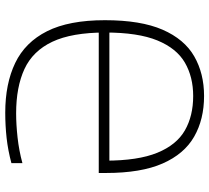

<svg xmlns="http://www.w3.org/2000/svg" viewBox="-53 -736 798 732"><g transform="rotate(-90 346.0 -370.0)"><path d="M346 9Q257 9 191 -28.8Q125 -66.5 88.8 -148.8Q52.5 -231 52.5 -365V-392.5H606V-352H81L99.5 -368Q99.5 -243 129.5 -169.5Q159.5 -96 214.8 -64.2Q270 -32.5 346 -32.5Q418.5 -32.5 473 -64Q527.5 -95.5 557.8 -169Q588 -242.5 588 -367.5Q588 -495 552.8 -569.5Q517.5 -644 448.8 -675.8Q380 -707.5 280 -707.5Q237.5 -707.5 187.5 -702Q137.5 -696.5 90 -683.5V-725.5Q138.5 -738.5 186 -743.8Q233.5 -749 282.5 -749Q393 -749 472 -711Q551 -673 593 -589.5Q635 -506 635 -369Q635 -232.5 598.8 -149.2Q562.5 -66 497.2 -28.5Q432 9 346 9Z"/></g></svg>

Font: Encode Sans SC ExtraLight
Style: Regular
Weight: 250
Designer: Multiple Designers
Foundry: Impallari Type
Version: Version 3.002